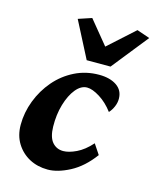

<svg xmlns="http://www.w3.org/2000/svg" viewBox="-103 -733 662 813"><g transform="rotate(15 227.5 -326.5)"><path d="M255.9 -371.1Q229.5 -371.1 207 -343.8Q184.6 -316.4 171.4 -271.5Q158.2 -226.6 159.2 -173.8Q160.2 -127.9 178.7 -106.4Q197.3 -85 226.6 -85Q251 -85 283.7 -100.6Q316.4 -116.2 347.7 -151.4L377 -107.4Q333 -47.9 279.8 -20Q226.6 7.8 183.6 7.8Q138.7 7.8 103 -11.2Q67.4 -30.3 45.9 -64.9Q24.4 -99.6 24.4 -146.5Q24.4 -200.2 44.4 -252.4Q64.5 -304.7 100.1 -346.2Q135.7 -387.7 184.6 -412.1Q233.4 -436.5 291 -436.5Q338.9 -436.5 368.2 -416.5Q397.5 -396.5 397.5 -359.4Q397.5 -341.8 390.1 -324.7Q382.8 -307.6 371.1 -294.9Q344.7 -330.1 312 -350.6Q279.3 -371.1 255.9 -371.1ZM141.6 -641.6 200.2 -661.1 311.5 -525.4H248L398.4 -661.1L455.1 -641.6L328.1 -482.4H223.6Z"/></g></svg>

Font: Crimson Pro ExtraLight
Style: Bold Italic
Weight: 700
Italic angle: -12°
Version: Version 1.002